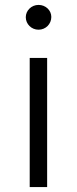

<svg xmlns="http://www.w3.org/2000/svg" viewBox="-20 -762 313 782"><path d="M101 -526V0H172V-526ZM85 -692C85 -664 108 -641 137 -641C166 -641 189 -664 189 -693C189 -720 166 -742 137 -742C108 -742 85 -719 85 -692Z"/></svg>

Font: Malon Grotesk
Style: Regular
Weight: 400
Designer: Julieta Ulanovsky
Foundry: Julieta Ulanovsky
Version: Version 7.200